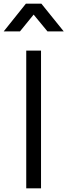

<svg xmlns="http://www.w3.org/2000/svg" viewBox="-54 -1019 365 1039"><path d="M54 -849 128 -940 203 -849H291L170 -999H86L-34 -849ZM168 0V-745H88V0Z"/></svg>

Font: Plus Jakarta Sans
Style: Regular
Weight: 400
Designer: Gumpita Rahayu
Foundry: Tokotype
Version: Version 2.071;gftools[0.9.30]